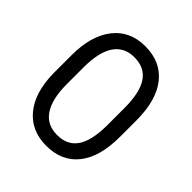

<svg xmlns="http://www.w3.org/2000/svg" viewBox="-198 -855 998 998"><g transform="rotate(45 300.5 -356.0)"><path d="M449.7 -417.5Q449.7 -530.3 412.8 -585.2Q376 -640.1 299.8 -640.1Q226.1 -640.1 188.2 -584.5Q150.4 -528.8 149.9 -420.4V-293Q149.9 -184.1 187.7 -127Q225.6 -69.8 300.8 -69.8Q376 -69.8 412.1 -122.6Q448.2 -175.3 449.7 -284.2ZM539.1 -293Q539.1 -147.5 477.1 -68.8Q415 9.8 300.8 9.8Q190.9 9.8 127.2 -66.7Q63.5 -143.1 61 -282.7V-416.5Q61 -559.1 124 -639.9Q187 -720.7 299.8 -720.7Q412.1 -720.7 474.9 -643.3Q537.6 -565.9 539.1 -422.4Z"/></g></svg>

Font: MAUL Condensed
Style: Condensed Regular
Weight: 400
Designer: MAUL
Version: Version 1.0; 2020; ttfautohint (v1.8.3)